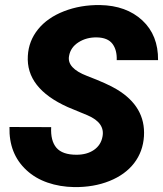

<svg xmlns="http://www.w3.org/2000/svg" viewBox="-20 -741 655 771"><path d="M391.6 -192.4Q402.3 -247.6 332 -277.8L252 -311Q83.5 -386.7 91.8 -517.1Q95.2 -576.7 132.8 -623.3Q170.4 -669.9 236.8 -695.8Q303.2 -721.7 381.8 -720.7Q487.3 -718.8 551.5 -659.2Q615.7 -599.6 614.7 -499.5H448.7Q450.2 -540.5 431.4 -565.2Q412.6 -589.8 369.6 -590.8Q327.6 -591.8 295.4 -571.3Q263.2 -550.8 257.3 -516.1Q248 -467.3 329.8 -436Q411.6 -404.8 448.7 -382.3Q565.4 -312.5 558.1 -193.8Q554.2 -132.3 518.6 -85.9Q482.9 -39.6 419.7 -14.2Q356.4 11.2 277.8 10.3Q220.2 9.3 170.9 -7.8Q121.6 -24.9 86.4 -57.6Q15.1 -123.5 18.1 -231L185.5 -230.5Q182.6 -175.8 206.5 -147.7Q230.5 -119.6 287.1 -119.6Q329.1 -119.6 357.2 -138.9Q385.3 -158.2 391.6 -192.4Z"/></svg>

Font: TypoPRO Roboto
Style: Italic
Weight: 900
Italic angle: -12°
Designer: Google
Version: Version 2.136; 2016